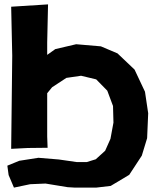

<svg xmlns="http://www.w3.org/2000/svg" viewBox="-20 -689 714 880"><path d="M31.2 -658.2 36.1 -433.6 31.2 -6.8 107.4 -10.7 198.2 -11.7 196.3 -63.5V-261.7L218.8 -289.1L284.2 -332L351.6 -341.8L420.9 -325.2L471.7 -273.4L498 -203.1L500 -127L486.3 -52.7L461.9 2L418.9 41L377.9 53.7H331.1L250 42L156.2 34.2L68.4 47.9L13.7 70.3L19.5 113.3L43.9 170.9L118.2 155.3L188.5 152.3L290 168.9L323.2 170.9H420.9L487.3 163.1L572.3 112.3L629.9 24.4L654.3 -55.7L659.2 -169.9L644.5 -268.6L596.7 -370.1L518.6 -444.3L442.4 -476.6L329.1 -486.3L233.4 -463.9L196.3 -437.5V-494.1L200.2 -668.9Z"/></svg>

Font: MaokenAssortedSans-Lite
Style: Lite
Weight: 400
Version: Version 1.400